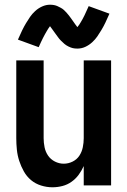

<svg xmlns="http://www.w3.org/2000/svg" viewBox="-20 -786 540 814"><path d="M202 8Q224 8 245 2.5Q266 -3 283.5 -15.5Q301 -28 313.5 -45Q326 -62 335 -82V0H451V-530H335V-200Q335 -181 331 -161.5Q327 -142 316.5 -126Q306 -110 288 -101Q270 -92 250 -92Q231 -92 213 -101Q195 -110 184 -126Q173 -142 169 -161.5Q165 -181 165 -200V-530H49V-200Q49 -176 51.5 -151.5Q54 -127 61.5 -104Q69 -81 81 -59.5Q93 -38 111.5 -22.5Q130 -7 154 0.5Q178 8 202 8ZM308 -580Q326 -580 342 -587.5Q358 -595 371 -607Q384 -619 392.5 -631.5Q401 -644 409.5 -658Q418 -672 426.5 -689.5Q435 -707 444 -728L356 -760Q351 -749 346.5 -739Q342 -729 338 -720.5Q334 -712 330 -705Q326 -698 322.5 -692Q319 -686 316 -681.5Q313 -677 308 -671Q304 -676 299 -683Q294 -690 289.5 -696.5Q285 -703 281 -708.5Q277 -714 272 -720.5Q267 -727 261.5 -733Q256 -739 250.5 -744Q245 -749 237.5 -753Q230 -757 223.5 -760Q217 -763 209 -764.5Q201 -766 192 -766Q175 -766 158.5 -758.5Q142 -751 129 -739Q116 -727 107.5 -714.5Q99 -702 90.5 -688Q82 -674 73.5 -656.5Q65 -639 56 -618L144 -586Q149 -597 153.5 -607Q158 -617 162.5 -625.5Q167 -634 171 -641.5Q175 -649 178.5 -654.5Q182 -660 184.5 -664.5Q187 -669 192 -675Q197 -669 203 -660Q209 -651 214.5 -644Q220 -637 225.5 -629Q231 -621 238.5 -613.5Q246 -606 253 -600Q260 -594 270 -589Q280 -584 288.5 -582Q297 -580 308 -580Z"/></svg>

Font: Iosevka SS09
Style: Bold
Weight: 700
Monospace: yes
Designer: Belleve Invis
Foundry: Belleve Invis
Version: Version 5.2.1; ttfautohint (v1.8.3)